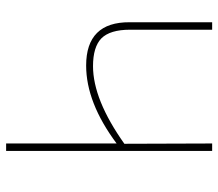

<svg xmlns="http://www.w3.org/2000/svg" viewBox="-64 -666 730 643"><g transform="rotate(-90 301.5 -345.0)"><path d="M142 -320Q279 -422 403 -422Q549 -422 548 -276V0H523V-275Q523 -342 494 -371Q465 -399 401 -399Q289 -399 141 -294L142 0H117V-690H142Z"/></g></svg>

Font: Taylor Sans Thin
Style: Regular
Weight: 100
Italic angle: -8°
Designer: Natanael Gama
Version: Version 1.001 September 8, 2015